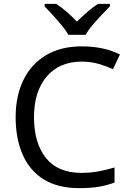

<svg xmlns="http://www.w3.org/2000/svg" viewBox="-20 -964 672 994"><path d="M403 -645Q288 -645 222 -568Q156 -491 156 -357Q156 -224 217.5 -146.5Q279 -69 402 -69Q449 -69 491 -77Q533 -85 573 -97V-19Q533 -4 490.5 3Q448 10 389 10Q280 10 207 -35Q134 -80 97.5 -163Q61 -246 61 -358Q61 -466 100.5 -548.5Q140 -631 217 -677.5Q294 -724 404 -724Q517 -724 601 -682L565 -606Q532 -621 491.5 -633Q451 -645 403 -645ZM334 -784Q321 -807 299 -833.5Q277 -860 253 -886Q229 -912 211 -931V-944H271Q297 -927 325 -903Q353 -879 378 -852Q405 -879 433 -903Q461 -927 487 -944H549V-931Q530 -912 505.5 -886Q481 -860 458.5 -833.5Q436 -807 424 -784Z"/></svg>

Font: Noto Sans Deseret
Style: Regular
Weight: 400
Designer: Monotype Design Team
Foundry: Monotype Imaging Inc.
Version: Version 2.001; ttfautohint (v1.8.4.7-5d5b)